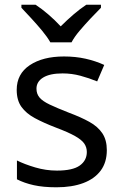

<svg xmlns="http://www.w3.org/2000/svg" viewBox="-20 -786 519 816"><path d="M434 -148Q434 -96 408 -61Q382 -26 334 -8Q286 10 220 10Q164 10 123.5 1Q83 -8 52 -24V-104Q84 -88 129.5 -74.5Q175 -61 222 -61Q289 -61 319 -82.5Q349 -104 349 -140Q349 -160 338 -176Q327 -192 298.5 -208Q270 -224 217 -244Q165 -264 128 -284Q91 -304 71 -332Q51 -360 51 -404Q51 -472 106.5 -509Q162 -546 252 -546Q301 -546 343.5 -536.5Q386 -527 423 -510L393 -440Q359 -454 322 -464Q285 -474 246 -474Q192 -474 163.5 -456.5Q135 -439 135 -409Q135 -387 148 -371.5Q161 -356 191.5 -341.5Q222 -327 273 -307Q324 -288 360 -268Q396 -248 415 -219.5Q434 -191 434 -148ZM194 -606Q181 -629 159 -655.5Q137 -682 113 -708Q89 -734 71 -753V-766H131Q157 -749 185 -725Q213 -701 238 -674Q265 -701 293 -725Q321 -749 347 -766H409V-753Q390 -734 365.5 -708Q341 -682 318.5 -655.5Q296 -629 284 -606Z"/></svg>

Font: Noto Sans Tamil
Style: Regular
Weight: 400
Designer: Jelle Bosma - Monotype Design Team
Foundry: Monotype Imaging Inc.
Version: Version 2.003